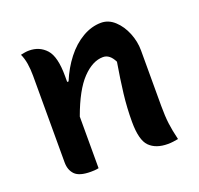

<svg xmlns="http://www.w3.org/2000/svg" viewBox="-102 -660 804 776"><g transform="rotate(-20 300.0 -271.5)"><path d="M197 1Q187 3 179 3.5Q171 4 163 4Q114 4 95 -15.5Q76 -35 76 -68V-441Q76 -469 72 -493.5Q68 -518 59 -537Q68 -539 77 -540.5Q86 -542 95 -542Q140 -542 168.5 -510.5Q197 -479 197 -395V-370H203Q224 -421 255.5 -461.5Q287 -502 326.5 -525Q366 -548 407 -548Q439 -548 465 -524Q491 -500 506 -463Q521 -426 521 -388V-149Q521 -105 525 -73Q529 -41 539 0Q528 2 517 3.5Q506 5 494 5Q443 5 415.5 -22.5Q388 -50 388 -129Q388 -189 395 -248Q402 -307 414 -378Q396 -415 367 -415Q322 -415 278 -369Q234 -323 197 -221Z"/></g></svg>

Font: Recursive Mn Csl St SmB
Style: Regular
Weight: 600
Monospace: yes
Version: Version 1.079;hotconv 1.0.112;makeotfexe 2.5.65598; ttfautoh